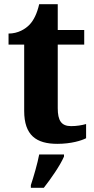

<svg xmlns="http://www.w3.org/2000/svg" viewBox="-20 -680 453 921"><path d="M255 10C322 10 372 -6 393 -17V-85C372 -79 347 -75 321 -75C274 -75 257 -102 257 -161V-466H384V-536H257V-660H168C158 -616 142 -583 122 -562C102 -541 67 -519 21 -519V-466H96V-148C96 -31 154 10 255 10ZM128 208V221H190C224 178 269 113 287 71V61H168C160 104 141 169 128 208Z"/></svg>

Font: Noto Serif Hentaigana Bold
Style: Regular
Weight: 700
Designer: Kazuhiro Yamada
Foundry: nipponia
Version: Version 1.000